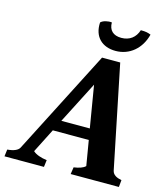

<svg xmlns="http://www.w3.org/2000/svg" viewBox="-181 -966 920 1062"><g transform="rotate(15 279.5 -435.0)"><path d="M387 -722C467 -722 530 -776 551 -859C534 -866 521 -869 493 -869C479 -825 446 -800 399 -800C352 -800 327 -825 327 -869C306 -872 276 -865 264 -852C259 -768 311 -722 387 -722ZM-55 0H171L176 -40C143 -44 113 -54 96 -70L166 -208H372L396 -65C384 -52 359 -44 330 -40L324 0H600L604 -40C574 -46 554 -57 549 -80L429 -667H325L19 -70C11 -54 -12 -43 -50 -40ZM198 -271 321 -511 361 -271Z"/></g></svg>

Font: Caladea
Style: Bold Italic
Weight: 700
Italic angle: -9°
Designer: Carolina Giovagnoli and Andres Torresi
Foundry: Carolina Giovagnoli & Andres Torresi
Version: Version 1.001;hotconv 1.0.109;makeotfexe 2.5.65596